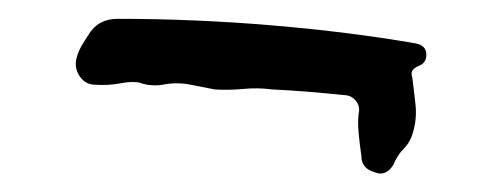

<svg xmlns="http://www.w3.org/2000/svg" viewBox="-20 -631 533 204"><path d="M433 -573Q433 -564 425 -561Q415 -557 418 -549Q420 -534 421.5 -519.5Q423 -505 419 -491Q416 -480 409 -473Q402 -466 398 -456Q390 -443 378 -448Q364 -452 364 -465Q362 -479 361 -490Q360 -501 361 -510Q363 -518 358 -524Q353 -530 345 -530Q326 -532 307.5 -533.5Q289 -535 269 -536Q254 -538 238.5 -536.5Q223 -535 208 -536Q197 -538 182.5 -541Q168 -544 153 -541Q147 -540 140.5 -540.5Q134 -541 129 -543Q121 -545 108 -542.5Q95 -540 81 -541Q71 -541 65 -549.5Q59 -558 61 -568Q63 -576 66.5 -582Q70 -588 74 -594Q84 -611 105 -611Q187 -611 269.5 -604Q352 -597 421 -585Q433 -583 433 -573Z"/></svg>

Font: Slackside One
Style: Regular
Weight: 400
Version: Version 1.000